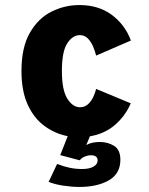

<svg xmlns="http://www.w3.org/2000/svg" viewBox="-20 -532 590 760"><path d="M294.5 208Q264 208 230 202.8Q196 197.5 172.5 188L206 117Q232 127 255.5 132Q279 137 305 137Q334 137 350.2 127.5Q366.5 118 366.5 103Q366.5 82.5 339 82.5Q328.5 82.5 316 87.5Q303.5 92.5 295.5 102.5L218.5 82L248 7Q198.5 -2.5 156.8 -32.8Q115 -63 90 -117Q65 -171 65 -251Q65 -344 97.8 -401.5Q130.5 -459 183 -485.5Q235.5 -512 294.5 -512Q370.5 -512 423 -472.8Q475.5 -433.5 498 -371.5L360.5 -312Q356.5 -328.5 348.8 -347.2Q341 -366 328 -379.5Q315 -393 296 -393Q267.5 -393 246.2 -360.5Q225 -328 225 -251Q225 -175.5 246.5 -141.5Q268 -107.5 296.5 -107.5Q315.5 -107.5 328.5 -119.5Q341.5 -131.5 349.2 -148.2Q357 -165 360.5 -180L497.5 -123Q477 -74.5 436.2 -38.5Q395.5 -2.5 336 7.5L321.5 42Q343 30 375.5 30Q407 30 431.8 45.5Q456.5 61 456.5 100.5Q456.5 155.5 410.8 181.8Q365 208 294.5 208Z"/></svg>

Font: Trispace SemiCondensed
Style: Bold
Weight: 700
Width: 4
Designer: Tyler Finck
Foundry: Etcetera Type Company
Version: Version 1.210; ttfautohint (v1.8.3)